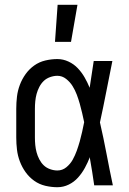

<svg xmlns="http://www.w3.org/2000/svg" viewBox="-20 -775 540 803"><path d="M220 8Q195 8 169.5 2Q144 -4 123 -19Q102 -34 87 -55Q72 -76 63 -100Q54 -124 51 -149Q48 -174 48 -200V-320Q48 -346 51 -371Q54 -396 63 -420Q72 -444 87 -465Q102 -486 123 -501Q144 -516 169.5 -522Q195 -528 220 -528Q244 -528 266.5 -517.5Q289 -507 305.5 -489.5Q322 -472 334 -451Q346 -430 355 -408Q359 -436 363.5 -464Q368 -492 372 -520H450Q437 -456 424.5 -391.5Q412 -327 398 -263Q413 -198 425.5 -132Q438 -66 452 0H374Q370 -28 365.5 -56.5Q361 -85 356 -113V-118Q347 -95 335 -73Q323 -51 306.5 -32.5Q290 -14 267.5 -3Q245 8 220 8ZM220 -62Q241 -62 257.5 -75.5Q274 -89 284 -107Q294 -125 301 -144.5Q308 -164 313.5 -183.5Q319 -203 323.5 -223.5Q328 -244 332 -264Q328 -283 323.5 -302.5Q319 -322 313.5 -341.5Q308 -361 301 -379.5Q294 -398 283.5 -415Q273 -432 256.5 -445Q240 -458 220 -458Q205 -458 189.5 -452.5Q174 -447 163 -436.5Q152 -426 144.5 -411.5Q137 -397 133 -382Q129 -367 127.5 -351.5Q126 -336 126 -320V-200Q126 -184 127.5 -168.5Q129 -153 133 -138Q137 -123 144.5 -108.5Q152 -94 163 -83.5Q174 -73 189.5 -67.5Q205 -62 220 -62ZM210 -600 221 -755H304L277 -600Z"/></svg>

Font: Iosevka Fuck
Style: Regular
Weight: 400
Monospace: yes
Designer: Belleve Invis
Foundry: Belleve Invis
Version: Version 28.0.7; ttfautohint (v1.8.3)